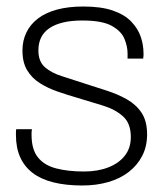

<svg xmlns="http://www.w3.org/2000/svg" viewBox="-20 -558 513 590"><path d="M233 12Q183 12 144.5 2.5Q106 -7 80.5 -26.5Q55 -46 42 -75Q29 -104 29 -143Q29 -147 29 -152Q29 -157 30 -161H78Q77 -155 77 -151Q77 -147 77 -143Q77 -99 96.5 -74.5Q116 -50 152.5 -40.5Q189 -31 238 -31Q280 -31 312.5 -43.5Q345 -56 363.5 -79.5Q382 -103 382 -137Q382 -179 358 -200.5Q334 -222 296.5 -233.5Q259 -245 219 -257Q188 -266 157.5 -276.5Q127 -287 102.5 -302.5Q78 -318 63.5 -342Q49 -366 49 -403Q49 -433 61 -458Q73 -483 96.5 -501Q120 -519 155 -528.5Q190 -538 236 -538Q291 -538 327 -525.5Q363 -513 383.5 -491.5Q404 -470 412.5 -445Q421 -420 421 -394Q421 -391 421 -387Q421 -383 420 -378H372V-394Q372 -415 362.5 -438.5Q353 -462 323.5 -478.5Q294 -495 233 -495Q199 -495 174 -489Q149 -483 132 -471.5Q115 -460 106.5 -443Q98 -426 98 -403Q98 -369 118 -351.5Q138 -334 170 -324Q202 -314 238 -302Q272 -291 306.5 -280Q341 -269 369.5 -253Q398 -237 415 -211.5Q432 -186 432 -145Q432 -108 417 -79Q402 -50 375.5 -29.5Q349 -9 312.5 1.5Q276 12 233 12Z"/></svg>

Font: Archivo SemiBold Thin
Style: Regular
Weight: 250
Version: Version 2.001